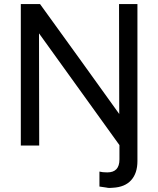

<svg xmlns="http://www.w3.org/2000/svg" viewBox="-20 -720 783 950"><path d="M571 -2Q471 -141 372 -278.5Q273 -416 173 -555Q173 -415 173.5 -277.5Q174 -140 174 0H83V-700H178Q277 -563 374.5 -428Q472 -293 570 -156Q570 -293 569.5 -428Q569 -563 569 -700H660V77Q660 137 629 171.5Q598 206 538 209Q530 210 522 210Q514 210 506 208Q488 206 472 203V129Q481 131 489.5 132Q498 133 511 133Q571 133 571 69Z"/></svg>

Font: Rosa Sans
Style: Regular
Weight: 400
Designer: Pentagram / MCKL
Foundry: Pentagram / MCKL
Version: Version 1.005;September 16, 2019;FontCreator 11.5.0.2425 64-